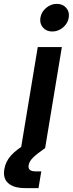

<svg xmlns="http://www.w3.org/2000/svg" viewBox="-95 -756 372 980"><path d="M12.2 0 97.7 -515.6H220.7L135.3 0ZM32.7 204.1Q-24.4 204.1 -52.7 179.2Q-81.1 154.3 -72.8 107.4Q-66.9 69.8 -40 39.1Q-13.2 8.3 39.1 -22.5L135.3 0Q90.3 31.2 72.3 49.8Q54.2 68.4 51.3 86.4Q45.4 118.7 86.4 118.7H115.7L101.6 204.1ZM171.9 -595.2Q141.6 -595.2 124 -615.7Q106.4 -636.2 111.3 -666Q116.2 -695.3 140.6 -715.8Q165 -736.3 195.3 -736.3Q225.1 -736.3 242.9 -715.8Q260.7 -695.3 255.9 -666Q251 -636.2 226.6 -615.7Q202.1 -595.2 171.9 -595.2Z"/></svg>

Font: Inter Display SemiBold
Style: Italic
Weight: 600
Italic angle: -9.39999°
Designer: Rasmus Andersson
Foundry: rsms
Version: Version 4.000;git-a52131595